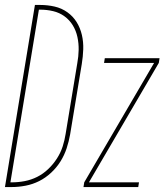

<svg xmlns="http://www.w3.org/2000/svg" viewBox="-45 -755 665 775"><path d="M-25 0 96 -735H117Q147 -735 175.5 -728.5Q204 -722 227 -705.5Q250 -689 264.5 -665.5Q279 -642 285.5 -614Q292 -586 291 -556Q290 -526 285 -496L238 -212Q233 -184 224 -156.5Q215 -129 199.5 -104Q184 -79 161.5 -58Q139 -37 113 -24Q87 -11 58.5 -5.5Q30 0 3 0ZM-3 -19H3Q29 -19 55 -24Q81 -29 105 -41Q129 -53 149.5 -72.5Q170 -92 185 -115.5Q200 -139 208 -164Q216 -189 220 -215L267 -500Q272 -527 272.5 -553.5Q273 -580 267.5 -605.5Q262 -631 249 -652.5Q236 -674 215.5 -689Q195 -704 169.5 -710Q144 -716 117 -716H112ZM292 0 295 -19 577 -501H375L378 -520H599L596 -501L314 -19H516L513 0Z"/></svg>

Font: Iosevka Thin Extended Oblique
Style: Regular
Weight: 100
Width: 7
Italic angle: -9°
Monospace: yes
Designer: Belleve Invis
Foundry: Belleve Invis
Version: Version 32.5.0; ttfautohint (v1.8.4)